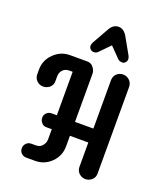

<svg xmlns="http://www.w3.org/2000/svg" viewBox="-163 -1034 992 1145"><g transform="rotate(20 333.0 -461.0)"><path d="M190.4 -299.8H224.6V-575.7H202.6Q177.7 -575.7 162.4 -559.6Q147 -543.5 147 -517.6V-489.7Q147 -451.7 111.3 -437Q100.6 -432.6 88.6 -432.6Q76.7 -432.6 66.2 -437Q55.7 -441.4 47.9 -449.2Q31.2 -465.8 31.2 -489.7V-519Q31.2 -579.1 74.2 -621.1Q117.2 -663.6 175.8 -663.6H282.2Q306.2 -663.6 318.4 -651.4Q339.8 -629.9 339.8 -605V-299.8H456.5V-605Q456.5 -643.6 491.2 -659.2Q502 -663.6 514.4 -663.6Q526.9 -663.6 537.1 -658.9Q547.4 -654.3 555.2 -646.5Q571.8 -629.9 571.8 -605V-57.1Q571.8 -20.5 537.1 -4.9Q526.9 0 514.4 0Q502 0 491.5 -4.6Q481 -9.3 473.1 -16.6Q456.5 -32.7 456.5 -57.1V-211.4H339.8V-144.5Q339.8 -84.5 297.9 -42.5Q255.4 0 195.8 0H139.2Q120.6 0 107.9 -12.7Q95.2 -25.4 95.2 -43.7Q95.2 -62 107.9 -75.2Q120.6 -88.4 139.2 -88.4H167Q190.9 -88.4 203.6 -100.6Q224.6 -120.6 224.6 -145.5V-211.4H190.4Q173.3 -211.4 163.8 -220.9Q154.3 -230.5 150.9 -238.5Q147.5 -246.6 147.5 -260.3Q147.5 -273.9 159.9 -286.9Q172.4 -299.8 190.4 -299.8ZM504.4 -780.8Q510.7 -769 510.7 -758.3Q510.7 -747.6 502.4 -738.3Q494.1 -729 484.4 -729Q464.8 -729 455.1 -738.8L391.1 -804.2L327.1 -738.8Q317.4 -729 302.7 -729Q288.1 -729 279.8 -738.3Q271.5 -747.6 271.5 -758.3Q271.5 -769 277.8 -780.8L336.4 -884.8Q356.9 -921.9 391.6 -921.9Q423.3 -921.9 445.8 -884.8Z"/></g></svg>

Font: Supermercado
Style: Regular
Weight: 400
Designer: James Grieshaber
Foundry: James Grieshaber
Version: Version 1.002